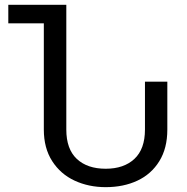

<svg xmlns="http://www.w3.org/2000/svg" viewBox="-20 -770 781 800"><path d="M677.2 -429.7V-230Q677.2 -152.3 643.8 -98.4Q610.4 -44.4 552.5 -17.3Q494.6 9.8 420.4 9.8Q349.6 9.8 291 -17.3Q232.4 -44.4 197.5 -98.6Q162.6 -152.8 162.6 -230V-672.9H14.6V-750H256.3V-230Q256.3 -148.9 300 -107.9Q343.8 -66.9 420.4 -66.9Q496.1 -66.9 540 -107.9Q584 -148.9 584 -230V-429.7Z"/></svg>

Font: Mardoto
Style: Regular
Weight: 400
Designer: Christian Robertson, Vahan Hovhannisyan
Foundry: Google
Version: Version 1.000